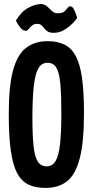

<svg xmlns="http://www.w3.org/2000/svg" viewBox="-20 -912 455 942"><path d="M203 10Q155 10 120.5 -6Q86 -22 64.5 -62Q43 -102 33 -173Q23 -244 23 -354Q23 -489 44 -566.5Q65 -644 107.5 -677Q150 -710 214 -710Q263 -710 297 -693Q331 -676 352 -636.5Q373 -597 382.5 -529Q392 -461 392 -358Q392 -218 372 -138Q352 -58 310.5 -24Q269 10 203 10ZM209 -96Q237 -96 252.5 -121.5Q268 -147 274.5 -204.5Q281 -262 281 -354Q281 -446 276 -501Q271 -556 256.5 -580Q242 -604 213 -604Q185 -604 169 -578Q153 -552 146 -492Q139 -432 139 -331Q139 -248 144.5 -196Q150 -144 165 -120Q180 -96 209 -96ZM244 -751Q224 -751 214 -757.5Q204 -764 197.5 -772.5Q191 -781 183.5 -788Q176 -795 162 -795Q147 -795 137 -786.5Q127 -778 120.5 -769.5Q114 -761 107 -761Q93 -761 82 -774Q71 -787 64.5 -799Q58 -811 58 -811Q84 -855 118.5 -873.5Q153 -892 180 -892Q195 -892 205 -885Q215 -878 223 -869.5Q231 -861 240 -854Q249 -847 263 -847Q286 -847 295.5 -855.5Q305 -864 311 -872.5Q317 -881 325 -881Q335 -881 342.5 -866.5Q350 -852 354.5 -838Q359 -824 359 -824Q358 -823 349 -811.5Q340 -800 324 -786Q308 -772 288 -761.5Q268 -751 244 -751Z"/></svg>

Font: Yanone Kaffeesatz SemiBold
Style: Regular
Weight: 600
Designer: Yanone (Cyrillic: Daniel Pouzeot, Huerta Tipografica, and Cyreal)
Foundry: Yanone
Version: Version 2.003